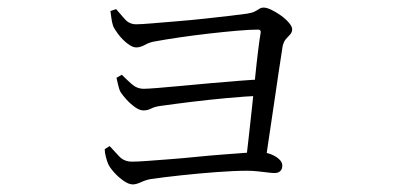

<svg xmlns="http://www.w3.org/2000/svg" viewBox="-20 -498 1040 506"><path d="M628 -71Q631 -96 635 -132Q639 -168 643.5 -209Q648 -250 652 -290Q656 -330 660 -362.5Q664 -395 667 -412Q668 -420 660 -420Q639 -420 604.5 -417Q570 -414 530.5 -409.5Q491 -405 453.5 -399.5Q416 -394 389 -389Q375 -387 362.5 -380Q350 -373 339 -373Q329 -373 315.5 -383.5Q302 -394 291.5 -408Q281 -422 278 -430Q275 -439 273.5 -450.5Q272 -462 271 -469L286 -474Q297 -461 309 -447.5Q321 -434 339 -434Q352 -434 381 -436.5Q410 -439 447 -442Q484 -445 521 -449Q558 -453 587.5 -456.5Q617 -460 631 -462Q644 -464 651 -467.5Q658 -471 663 -474.5Q668 -478 675 -478Q683 -478 695.5 -472Q708 -466 720.5 -457Q733 -448 741.5 -438Q750 -428 750 -421Q750 -413 744.5 -407Q739 -401 733.5 -395Q728 -389 725 -377Q721 -352 715 -312Q709 -272 702.5 -227Q696 -182 689.5 -139.5Q683 -97 679 -66ZM330 -12Q319 -12 305 -22Q291 -32 280 -44.5Q269 -57 265 -66Q262 -73 259 -84.5Q256 -96 256 -105L269 -113Q281 -100 294 -86Q307 -72 328 -72Q343 -72 369.5 -74Q396 -76 429 -78.5Q462 -81 496.5 -84.5Q531 -88 564 -90.5Q597 -93 623.5 -95Q650 -97 665 -97Q679 -97 692.5 -92Q706 -87 715 -79Q724 -71 724 -62Q724 -52 718.5 -47Q713 -42 704 -42Q697 -42 685 -43.5Q673 -45 659 -46.5Q645 -48 631 -48Q598 -48 551 -44.5Q504 -41 457.5 -36Q411 -31 377 -26Q365 -24 352 -18Q339 -12 330 -12ZM358 -207Q348 -207 336 -215.5Q324 -224 313.5 -235.5Q303 -247 298 -255Q294 -262 291.5 -273.5Q289 -285 287 -293L301 -301Q313 -289 327 -276.5Q341 -264 359 -264Q367 -264 393.5 -266Q420 -268 456 -271.5Q492 -275 532 -278.5Q572 -282 609.5 -285Q647 -288 673 -289L670 -246Q626 -244 577.5 -239.5Q529 -235 484 -229.5Q439 -224 404 -219Q388 -217 378.5 -212Q369 -207 358 -207Z"/></svg>

Font: Noto Serif SC ExtraLight Light
Style: Regular
Weight: 300
Version: Version 2.002-H1;hotconv 1.1.0;makeotfexe 2.6.0